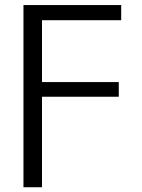

<svg xmlns="http://www.w3.org/2000/svg" viewBox="-20 -540 576 779"><path d="M75.2 -519.5H471.7V-458H150.4V-207H461.9V-147.5H150.4V219.7H75.2Z"/></svg>

Font: Gen Shin Gothic Normal
Style: Regular
Weight: 300
Designer: [Source Han Sans]
Ryoko NISHIZUKA  (kana & ideographs); Paul D. Hunt (Latin, Greek & Cyrillic); Wenlong ZHANG  (bopomofo
Version: Version 1.002.20150607